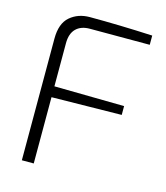

<svg xmlns="http://www.w3.org/2000/svg" viewBox="-110 -819 783 904"><g transform="rotate(15 281.5 -367.0)"><path d="M81 -593Q81 -667 120 -700.5Q159 -734 216 -734Q357 -734 522 -726V-681H230Q187 -681 163 -657Q139 -633 139 -586V-376L480 -371V-328L139 -323V0H81Z"/></g></svg>

Font: Exo Light
Style: Regular
Weight: 300
Designer: Natanael Gama
Foundry: Natanael Gama
Version: Version 1.500; ttfautohint (v1.6)